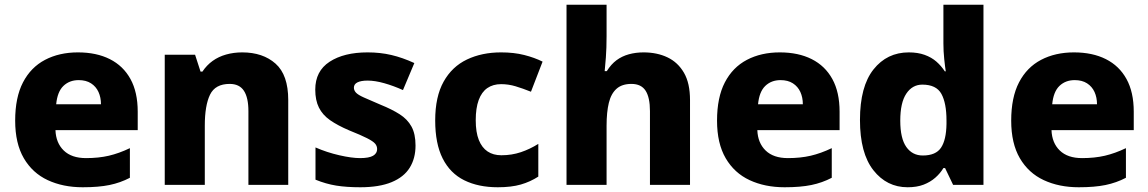

<svg xmlns="http://www.w3.org/2000/svg" viewBox="-20 -780 4845 810"><path d="M309 -559Q387 -559 443.5 -530.5Q500 -502 530.5 -446.5Q561 -391 561 -309V-231H214Q216 -177 249 -145Q282 -113 343 -113Q396 -113 439 -123Q482 -133 528 -155V-30Q488 -9 442 0.5Q396 10 329 10Q246 10 181.5 -20Q117 -50 80.5 -112.5Q44 -175 44 -271Q44 -369 77 -432.5Q110 -496 170 -527.5Q230 -559 309 -559ZM312 -442Q273 -442 247.5 -417.5Q222 -393 217 -340H406Q406 -369 395.5 -392Q385 -415 364 -428.5Q343 -442 312 -442Z M1002 -559Q1089 -559 1142.5 -511.5Q1196 -464 1196 -358V0H1028V-311Q1028 -368 1009 -397Q990 -426 949 -426Q888 -426 866 -380.5Q844 -335 844 -250V0H675V-549H803L826 -478H834Q852 -505 877 -523Q902 -541 934 -550Q966 -559 1002 -559Z M1733 -166Q1733 -112 1708.5 -72.5Q1684 -33 1632 -11.5Q1580 10 1500 10Q1442 10 1398.5 3Q1355 -4 1311 -22V-158Q1359 -137 1411.5 -125Q1464 -113 1499 -113Q1537 -113 1554 -123Q1571 -133 1571 -151Q1571 -164 1562.5 -174Q1554 -184 1528.5 -197Q1503 -210 1453 -230Q1404 -251 1372.5 -273Q1341 -295 1325.5 -326Q1310 -357 1310 -402Q1310 -480 1370.5 -519.5Q1431 -559 1531 -559Q1584 -559 1631 -548Q1678 -537 1728 -514L1680 -400Q1640 -418 1601 -429Q1562 -440 1531 -440Q1503 -440 1488 -432.5Q1473 -425 1473 -410Q1473 -399 1481.5 -389.5Q1490 -380 1514.5 -369Q1539 -358 1586 -338Q1633 -319 1666 -298Q1699 -277 1716 -246Q1733 -215 1733 -166Z M2080 10Q1998 10 1938.5 -19.5Q1879 -49 1847.5 -111.5Q1816 -174 1816 -272Q1816 -372 1851.5 -435.5Q1887 -499 1950 -529Q2013 -559 2094 -559Q2148 -559 2191.5 -548Q2235 -537 2269 -520L2220 -393Q2185 -407 2155 -416Q2125 -425 2094 -425Q2060 -425 2036 -408.5Q2012 -392 1999.5 -358Q1987 -324 1987 -273Q1987 -222 2000 -189.5Q2013 -157 2037 -141Q2061 -125 2095 -125Q2139 -125 2177.5 -138Q2216 -151 2251 -173V-35Q2217 -13 2177 -1.5Q2137 10 2080 10Z M2539 -627Q2539 -577 2536 -537.5Q2533 -498 2531 -480H2540Q2558 -509 2581 -526Q2604 -543 2633 -551Q2662 -559 2695 -559Q2752 -559 2796 -538Q2840 -517 2865.5 -473Q2891 -429 2891 -358V0H2722V-311Q2722 -369 2703.5 -397.5Q2685 -426 2644 -426Q2604 -426 2581 -405.5Q2558 -385 2548.5 -346Q2539 -307 2539 -250V0H2370V-760H2539Z M3270 -559Q3348 -559 3404.5 -530.5Q3461 -502 3491.5 -446.5Q3522 -391 3522 -309V-231H3175Q3177 -177 3210 -145Q3243 -113 3304 -113Q3357 -113 3400 -123Q3443 -133 3489 -155V-30Q3449 -9 3403 0.5Q3357 10 3290 10Q3207 10 3142.5 -20Q3078 -50 3041.5 -112.5Q3005 -175 3005 -271Q3005 -369 3038 -432.5Q3071 -496 3131 -527.5Q3191 -559 3270 -559ZM3273 -442Q3234 -442 3208.5 -417.5Q3183 -393 3178 -340H3367Q3367 -369 3356.5 -392Q3346 -415 3325 -428.5Q3304 -442 3273 -442Z M3809 10Q3721 10 3664.5 -62Q3608 -134 3608 -274Q3608 -415 3665 -487Q3722 -559 3814 -559Q3852 -559 3881 -548.5Q3910 -538 3930.5 -520Q3951 -502 3966 -479H3970Q3967 -497 3963.5 -530.5Q3960 -564 3960 -597V-760H4129V0H4001L3967 -71H3960Q3947 -49 3926 -30.5Q3905 -12 3876.5 -1Q3848 10 3809 10ZM3873 -124Q3928 -124 3950 -157Q3972 -190 3973 -257V-272Q3973 -345 3951.5 -384Q3930 -423 3871 -423Q3829 -423 3803.5 -385Q3778 -347 3778 -271Q3778 -196 3803.5 -160Q3829 -124 3873 -124Z M4511 -559Q4589 -559 4645.5 -530.5Q4702 -502 4732.5 -446.5Q4763 -391 4763 -309V-231H4416Q4418 -177 4451 -145Q4484 -113 4545 -113Q4598 -113 4641 -123Q4684 -133 4730 -155V-30Q4690 -9 4644 0.5Q4598 10 4531 10Q4448 10 4383.5 -20Q4319 -50 4282.5 -112.5Q4246 -175 4246 -271Q4246 -369 4279 -432.5Q4312 -496 4372 -527.5Q4432 -559 4511 -559ZM4514 -442Q4475 -442 4449.5 -417.5Q4424 -393 4419 -340H4608Q4608 -369 4597.5 -392Q4587 -415 4566 -428.5Q4545 -442 4514 -442Z"/></svg>

Font: Noto Sans Thai ExtraBold
Style: Regular
Weight: 800
Version: Version 2.001